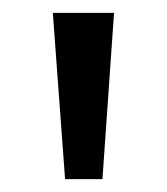

<svg xmlns="http://www.w3.org/2000/svg" viewBox="-20 -734 259 298"><path d="M157 -714 139 -456H81L62 -714Z"/></svg>

Font: Noto Sans Arabic SemiCondensed
Style: Regular
Weight: 400
Width: 4
Designer: Monotype Design Team, Nadine Chahine, Nizar Qandah and Khaled Hosny
Foundry: Monotype Imaging Inc.
Version: Version 2.012